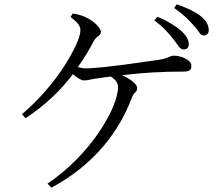

<svg xmlns="http://www.w3.org/2000/svg" viewBox="-20 -828 1040 893"><path d="M698 -733 712 -750C735 -741 769 -724 802 -701C834 -678 858 -651 858 -623C858 -606 850 -598 833 -598C825 -598 818 -603 811 -612C798 -631 778 -658 751 -687C737 -702 719 -717 698 -733ZM308 -749 318 -765C346 -761 369 -754 386 -744C414 -731 449 -699 449 -680C449 -671 445 -665 437 -660C429 -655 422 -647 416 -637C395 -596 370 -555 342 -516C356 -512 368 -510 379 -510C402 -510 451 -514 508 -521C536 -524 564 -528 593 -532C621 -536 647 -540 670 -543C716 -549 738 -552 754 -558C761 -561 768 -563 773 -566C778 -568 783 -569 789 -569C812 -569 840 -560 857 -546C866 -539 870 -531 870 -522C870 -505 866 -495 831 -495C735 -495 642 -490 547 -478C588 -461 618 -436 618 -419C618 -410 615 -403 609 -398C602 -393 597 -384 593 -373C534 -216 418 -62 219 45L201 26C298 -39 381 -126 439 -211C497 -296 529 -375 529 -424C529 -444 515 -459 495 -472C474 -469 453 -467 438 -464C425 -463 413 -461 402 -458C390 -455 379 -454 370 -454C357 -454 336 -468 319 -483C264 -410 195 -342 99 -278L82 -297C162 -364 229 -444 278 -519C326 -594 354 -656 354 -687C354 -710 339 -725 308 -749ZM790 -791 802 -808C826 -800 862 -786 895 -766C927 -746 951 -720 951 -688C951 -672 941 -663 928 -663C919 -663 912 -668 906 -678C893 -697 870 -723 844 -748C831 -760 813 -774 790 -791Z"/></svg>

Font: CJK Symbols
Style: Regular
Weight: 400
Designer: Ryoko NISHIZUKA 西塚涼子 (kana & ideographs); Frank Grießhammer (serif-style Latin); Paul D. Hunt (sans serif–style Latin); 
Foundry: Unicode
Version: Version 2.000;hotconv 1.1.0;makeotfexe 2.6.0